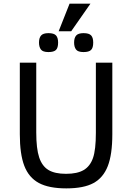

<svg xmlns="http://www.w3.org/2000/svg" viewBox="-20 -1020 726 1055"><path d="M597.2 -282.2Q597.2 -171.4 572.3 -107.4Q547.4 -43.5 493.9 -14.2Q440.4 15.1 344.2 15.1Q248.5 15.1 193.4 -14.6Q138.2 -44.4 113.5 -108.9Q88.9 -173.3 88.9 -282.2V-675.8H179.2V-292Q179.2 -203.1 195.3 -155Q211.4 -106.9 246.3 -85.9Q281.2 -64.9 342.8 -64.9Q404.8 -64.9 439.9 -85.7Q475.1 -106.4 491 -151.9Q506.8 -197.3 506.8 -290V-675.8H597.2ZM492.2 -786.1Q492.2 -756.8 480.2 -745.4Q468.3 -733.9 439 -733.9Q408.2 -733.9 397.7 -748Q387.2 -762.2 387.2 -786.1Q387.2 -812 398.7 -825Q410.2 -837.9 439 -837.9Q469.2 -837.9 480.7 -825.4Q492.2 -813 492.2 -786.1ZM299.3 -786.1Q299.3 -756.8 287.4 -745.4Q275.4 -733.9 246.1 -733.9Q215.3 -733.9 204.8 -748Q194.3 -762.2 194.3 -786.1Q194.3 -812 205.8 -825Q217.3 -837.9 246.1 -837.9Q276.4 -837.9 287.8 -825.4Q299.3 -813 299.3 -786.1ZM302.2 -848.1 362.3 -1000H477.1L371.1 -848.1Z"/></svg>

Font: ClearSansRegular
Style: Regular
Weight: 400
Foundry: Intel Corporation
Version: Version 1.00